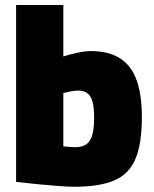

<svg xmlns="http://www.w3.org/2000/svg" viewBox="-20 -714 598 747"><path d="M269.2 12.6Q245 12.6 204.7 9.5Q164.4 6.4 120.9 2.1Q77.4 -2.3 42.6 -6.4V-694.5H226.4V-494.4Q247.4 -501.2 278.6 -508.3Q309.9 -515.3 332.2 -515.3Q403.5 -515.3 447.7 -486.6Q491.9 -457.8 511.9 -401Q532 -344.1 532 -259.2Q532 -155.5 507.1 -95.9Q482.1 -36.3 424.3 -11.9Q366.6 12.6 269.2 12.6ZM271.4 -141.2Q302.4 -141.2 318.4 -154.5Q334.3 -167.9 340.3 -193.7Q346.2 -219.6 346.2 -256.4Q346.2 -297.5 339.3 -320.4Q332.3 -343.2 318.3 -352.4Q304.3 -361.6 284.3 -361.6Q271.7 -361.6 255.1 -358.4Q238.4 -355.2 226.4 -351.9V-144.6Q235.9 -143.6 249.1 -142.4Q262.3 -141.2 271.4 -141.2Z"/></svg>

Font: Titillium Web SemiBold
Style: Regular
Weight: 600
Designer: Mohamed Gaber, Accademia di Belle Arti di Urbino
Foundry: Kief Type Foundry, Accademia di Belle Arti di Urbino
Version: Version 3.000; ttfautohint (v1.8.4)